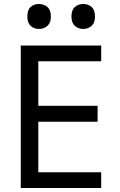

<svg xmlns="http://www.w3.org/2000/svg" viewBox="-20 -942 603 962"><path d="M84 0V-714H487V-635H172V-412H469V-332H172V-79H487V0ZM397 -797Q372 -797 355 -812.5Q338 -828 338 -859Q338 -892 355 -907Q372 -922 397 -922Q422 -922 439 -907Q456 -892 456 -859Q456 -828 439 -812.5Q422 -797 397 -797ZM175 -797Q150 -797 133.5 -812.5Q117 -828 117 -859Q117 -892 133.5 -907Q150 -922 175 -922Q200 -922 217.5 -907Q235 -892 235 -859Q235 -828 217.5 -812.5Q200 -797 175 -797Z"/></svg>

Font: Noto Sans Mono SemiCondensed
Style: Regular
Weight: 400
Width: 4
Designer: Monotype Design Team
Foundry: Monotype Imaging Inc.
Version: Version 2.014